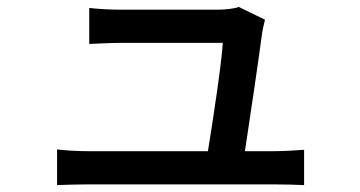

<svg xmlns="http://www.w3.org/2000/svg" viewBox="-20 -533 1040 555"><path d="M746 -476 670 -513C660 -508 628 -505 610 -505H326C301 -505 263 -507 238 -510V-406C265 -407 297 -409 327 -409H624C621 -353 595 -181 581 -96H235C203 -96 171 -98 145 -101V2C179 1 202 0 235 0H774C798 0 840 1 859 2V-100C836 -98 795 -96 772 -96H688C702 -189 730 -376 738 -440C740 -450 743 -465 746 -476Z"/></svg>

Font: DAIFUKU Sans JP Medium
Style: Regular
Weight: 500
Designer: Original font ‘Source Han Sans JP’ : Ryoko NISHIZUKA  (kana, bopomofo & ideographs); Paul D. Hunt (Latin, Greek & Cyrill
Foundry: Daifuku
Version: Version 1.000